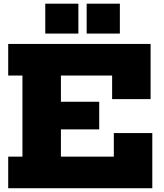

<svg xmlns="http://www.w3.org/2000/svg" viewBox="-20 -998 868 1018"><path d="M506 -458.5V-312H202V-458.5ZM583.5 -292.5H787.5V0H23.5V-167.5H99V-597.5H23.5V-765H778.5V-472.5H574.5V-597.5H303V-167.5H583.5ZM220 -978.5H395.5V-820H220ZM439.5 -978.5H615.5V-820H439.5Z"/></svg>

Font: Hepta Slab ExtraLight ExtraBold
Style: Regular
Weight: 800
Version: Version 1.102